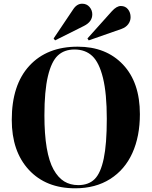

<svg xmlns="http://www.w3.org/2000/svg" viewBox="-20 -994 812 1028"><path d="M274.9 -777.8 267.1 -788.1 371.1 -942.9Q391.1 -974.1 419.9 -974.1Q444.3 -974.1 459.2 -956.8Q474.1 -939.5 474.1 -917Q474.1 -877.4 429.2 -855ZM455.1 -777.8 448.2 -788.1 579.1 -934.1Q604.5 -961.9 627 -961.9Q650.9 -961.9 665 -944.6Q679.2 -927.2 679.2 -901.9Q679.2 -881.8 666.7 -864.7Q654.3 -847.7 629.9 -838.9ZM382.8 14.2Q226.1 14.2 134.5 -84.7Q43 -183.6 43 -352.1Q43 -539.6 137.2 -641.8Q231.4 -744.1 396 -744.1Q547.9 -744.1 638.4 -648.4Q729 -552.7 729 -382.8Q729 -263.7 688.7 -174.6Q648.4 -85.4 569.8 -35.6Q491.2 14.2 382.8 14.2ZM398.9 -2.9Q454.1 -2.9 486.6 -34.9Q519 -66.9 535.4 -144.8Q551.8 -222.7 551.8 -357.9Q551.8 -493.2 531.5 -576.2Q511.2 -659.2 474.1 -694.1Q437 -729 378.9 -729Q324.2 -729 289.8 -697Q255.4 -665 236.6 -586.2Q217.8 -507.3 217.8 -376Q217.8 -274.9 230.2 -202.1Q242.7 -129.4 266.8 -86.2Q291 -43 323.5 -22.9Q356 -2.9 398.9 -2.9Z"/></svg>

Font: Display Regular
Style: Bold
Weight: 700
Designer: Latin by Veronika Burian and Jose Scaglione. Greek by Irene Vlachou. Cyrillic by Vera Evstafieva.
Foundry: TypeTogether
Version: Version 3.002